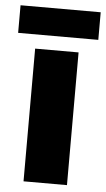

<svg xmlns="http://www.w3.org/2000/svg" viewBox="-68 -762 439 797"><g transform="rotate(5 152.0 -363.5)"><path d="M319 -727H-15V-612H319ZM242 0V-553H61V0Z"/></g></svg>

Font: Noto Sans Kannada SemiCondensed Black
Style: Regular
Weight: 900
Width: 4
Designer: Jelle Bosma - Monotype Design Team
Foundry: Monotype Imaging Inc.
Version: Version 2.005